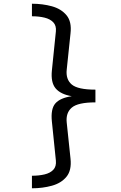

<svg xmlns="http://www.w3.org/2000/svg" viewBox="-20 -877 655 1036"><path d="M152.3 -856.9Q209.7 -856.9 260 -843.1Q310.3 -829.2 339 -794.6Q367.7 -760 360.5 -696.9L340 -501Q334.4 -448.7 367.2 -421Q400 -393.3 494.9 -393.3V-324.6Q400.5 -324.6 367.4 -296.4Q334.4 -268.2 340 -215.9L360.5 -21Q367.2 42.1 338.7 76.7Q310.3 111.3 260 125.1Q209.7 139 152.3 139V71.3Q189.7 71.3 220.3 64.1Q250.8 56.9 267.7 39Q284.6 21 281.5 -10.8L260 -221Q252.8 -289.2 278.7 -319Q304.6 -348.7 367.2 -357.9Q306.7 -368.2 280 -400.3Q253.3 -432.3 260 -496.9L281.5 -707.2Q284.6 -738.5 267.7 -756.4Q250.8 -774.4 220.5 -781.8Q190.3 -789.2 152.3 -789.2Z"/></svg>

Font: FiraCode Nerd Font
Style: Regular
Weight: 400
Designer: Carrois Corporate, Edenspiekermann AG, Nikita Prokopov
Foundry: Carrois Corporate, Edenspiekermann AG, Nikita Prokopov
Version: Version 6.002;Nerd Fonts 2.1.0